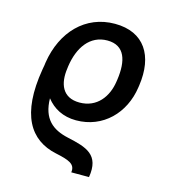

<svg xmlns="http://www.w3.org/2000/svg" viewBox="-115 -648 875 973"><g transform="rotate(15 322.5 -161.0)"><path d="M348.7 231.9H441.8C462 109.7 388.8 88.8 286.2 66.4C204.9 48.3 148.8 5.7 147.4 -102.6C182.9 -57.2 234.4 -28.8 303.3 -28.8C444.6 -28.8 545.8 -132.8 565.7 -271.3L567.5 -283C590.6 -442.8 523.1 -552.6 368.6 -552.6C214.1 -552.6 105.5 -438.9 79.2 -273.4L77.8 -263.5L77.4 -259.2L72.8 -233.3C31.6 12.4 108 129.3 248.9 159.4C317.1 174 356.2 186.1 348.7 231.9ZM193.2 -271.3 194.6 -283C209.2 -384.6 261.7 -460.9 353.3 -460.9C446 -460.9 467 -383.2 452.8 -283L451 -271.3C439.3 -190.3 388.5 -120.4 296.9 -120.4C206 -120.4 181.5 -190.7 193.2 -271.3Z"/></g></svg>

Font: Magic Ui Pro Medium
Style: Italic
Weight: 500
Italic angle: -9.39999°
Designer: Stefan Endress, Andreas Faust
Version: Version 1.000;FEAKit 1.0